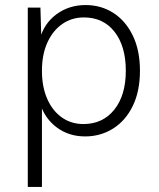

<svg xmlns="http://www.w3.org/2000/svg" viewBox="-20 -530 631 760"><path d="M90 210V-500H140L144 -364L137 -374Q154 -437 203.5 -473.5Q253 -510 319 -510Q380 -510 428.5 -479Q477 -448 505.5 -389.5Q534 -331 534 -250Q534 -169 505.5 -110.5Q477 -52 427.5 -21Q378 10 317 10Q253 10 205.5 -25Q158 -60 139 -119L146 -130V210ZM310 -39Q387 -39 432.5 -96Q478 -153 478 -250Q478 -347 433.5 -404Q389 -461 312 -461Q264 -461 226.5 -435Q189 -409 167.5 -361.5Q146 -314 146 -250Q146 -186 167 -138.5Q188 -91 225 -65Q262 -39 310 -39Z"/></svg>

Font: Kantumruy Pro Light
Style: Regular
Weight: 300
Version: Version 1.002